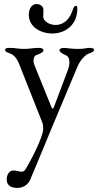

<svg xmlns="http://www.w3.org/2000/svg" viewBox="-20 -641 483 946"><path d="M238 -476C299 -476 361 -516 361 -598C361 -608 359 -612 353 -612C348 -612 344 -609 336 -586C318 -535 284 -518 254 -518C222 -518 193 -538 193 -558C193 -571 194 -577 194 -592C194 -608 181 -621 160 -621C140 -621 122 -603 122 -568C122 -509 179 -476 238 -476ZM64 285C93 285 117 271 129 244C170 148 221 22 225 13L361 -311C374 -343 400 -372 420 -378C431 -382 443 -386 443 -396C443 -404 430 -405 423 -405C401 -405 401 -400 364 -400C327 -400 311 -405 293 -405C286 -405 273 -402 273 -394C273 -384 291 -375 302 -370C314 -365 322 -357 322 -332C322 -322 318 -304 314 -295L245 -112C244 -109 242 -106 240 -106C237 -106 235 -109 234 -112L153 -312C150 -319 145 -332 145 -340C145 -359 151 -368 165 -372C176 -375 194 -384 194 -394C194 -402 182 -405 174 -405C134 -405 133 -400 98 -400C63 -400 65 -405 25 -405C18 -405 5 -404 5 -396C5 -386 17 -382 28 -378C48 -372 63 -353 73 -329L189 -36C192 -28 193 -18 193 -7C193 35 129 156 105 194C100 202 94 205 86 205C75 205 61 199 46 199C25 199 13 220 13 244C13 274 38 285 64 285Z"/></svg>

Font: EB Garamond
Style: Regular
Weight: 400
Designer: Georg Duffner and Octavio Pardo
Foundry: Georg Duffner
Version: Version 1.000;PS 001.000;hotconv 1.0.88;makeotf.lib2.5.64775